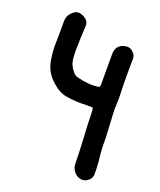

<svg xmlns="http://www.w3.org/2000/svg" viewBox="-140 -828 774 931"><g transform="rotate(20 247.0 -363.0)"><path d="M428 -620Q427 -613 427 -531Q427 -486 429 -433Q430 -418 428.5 -388Q427 -358 428 -344Q436 -193 434 -233Q435 -222 435 -172Q437 -131 442 -91Q445 -44 444 -29Q443 -5 420 8.5Q397 22 372 9Q342 -9 339 -45Q338 -114 334 -182Q330 -240 329 -299Q327 -327 327 -326Q326 -332 320 -332Q295 -331 298 -332Q240 -329 186 -338Q145 -345 103 -387Q64 -425 56 -480Q49 -525 50 -560Q51 -579 51 -677Q51 -715 88 -737Q107 -746 132.5 -732Q158 -718 158 -694Q154 -627 153 -560Q154 -528 156 -515Q160 -485 186 -456Q195 -447 207 -444Q264 -429 309 -434Q327 -434 325 -452Q325 -480 325 -527Q325 -626 325 -607Q325 -653 367 -664Q392 -671 410 -655.5Q428 -640 428 -620Z"/></g></svg>

Font: LXGW WenKai & Jojoba
Style: Regular
Weight: 400
Designer: LXGW / Fontworks Inc.
Foundry: LXGW / Fontworks Inc.
Version: Version 1.501;January 22, 2025;FontCreator 15.0.0.2927 64-bi